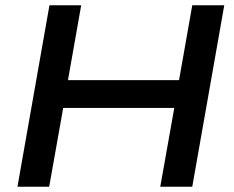

<svg xmlns="http://www.w3.org/2000/svg" viewBox="-20 -706 884 726"><path d="M46 0 167 -686H287L237 -403H657L707 -686H828L707 0H586L639 -298H219L166 0Z"/></svg>

Font: Archivo SemiExpanded Medium
Style: Italic
Weight: 500
Width: 6
Italic angle: -10°
Designer: Hector Gatti
Foundry: Omnibus-Type
Version: Version 2.001